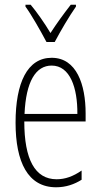

<svg xmlns="http://www.w3.org/2000/svg" viewBox="-20 -877 428 814"><path d="M177 -699H212C237 -746 272 -806 302 -849V-857H280C246 -813 222 -780 194 -737C169 -779 136 -826 110 -857H88V-849C113 -815 151 -748 177 -699ZM199 -632C96 -632 46 -526 46 -357C46 -190 98 -83 218 -83C260 -83 296 -96 326 -115V-154C290 -129 256 -117 220 -117C128 -117 83 -202 83 -362H343V-396C343 -518 305 -632 199 -632ZM199 -599C277 -599 309 -505 308 -394H84C90 -532 132 -599 199 -599Z"/></svg>

Font: Noto Sans Kannada UI ExtraCondensed ExtraLight
Style: Regular
Weight: 200
Width: 2
Designer: Jelle Bosma - Monotype Design Team
Foundry: Monotype Imaging Inc.
Version: Version 2.005